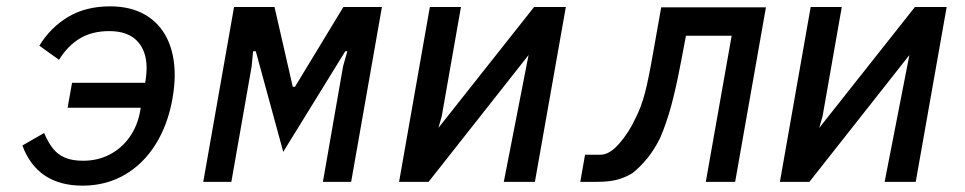

<svg xmlns="http://www.w3.org/2000/svg" viewBox="-20 -573 3040 605"><path d="M50.5 -114.5 119 -154Q132 -123.5 147 -104.8Q162 -86 184.8 -76.2Q207.5 -66.5 242 -66.5Q288 -66.5 325.5 -86Q363 -105.5 387.8 -140.2Q412.5 -175 421 -219.5L423.5 -233.5H193L207 -312H437.5L439.5 -325.5Q442 -344.5 442 -358.5Q442 -412.5 412.2 -443.8Q382.5 -475 324.5 -475Q270 -475 231.5 -451.8Q193 -428.5 166 -384.5L104 -429Q139 -486.5 194.8 -519.8Q250.5 -553 327 -553Q392 -553 437.8 -526.2Q483.5 -499.5 507 -450.8Q530.5 -402 530.5 -336.5Q530.5 -303 523.5 -262.5Q509 -180 470.2 -118Q431.5 -56 372.5 -22Q313.5 12 240.5 12Q97.5 12 50.5 -114.5Z M717.5 -551H845L902.5 -299.5H909.5L1062 -551H1183.5L1086.5 0H997.5L1061 -364L1074.5 -411.5H1068L872.5 -94.5L786 -411.5H777.5L773 -364L709 0H620.5Z M1334.5 -551H1432.5L1372 -207L1361.5 -170L1663 -551H1763L1665.5 0H1567.5L1645.5 -399.5L1330.5 0H1237.5Z M1823.5 -85.5H1872.5Q1900.5 -85.5 1931.2 -120.5Q1962 -155.5 1983 -201.5Q2000.5 -235.5 2012 -279.2Q2023.5 -323 2037 -401L2063.5 -550H2393.5L2296.5 0H2204L2285.5 -460.5H2141.5L2126 -379Q2110 -294.5 2094.8 -238.8Q2079.5 -183 2060 -138Q2041.5 -101 2020 -74.5Q1998.5 -48 1973 -27.5Q1947 -12 1921.8 -6Q1896.5 0 1860.5 0H1808.5Z M2534.5 -551H2632.5L2572 -207L2561.5 -170L2863 -551H2963L2865.5 0H2767.5L2845.5 -399.5L2530.5 0H2437.5Z"/></svg>

Font: JuliaMono Medium
Style: Italic
Weight: 500
Italic angle: -9°
Monospace: yes
Designer: cormullion
Foundry: corm
Version: Version 0.054; ttfautohint (v1.8.4)